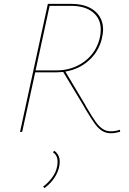

<svg xmlns="http://www.w3.org/2000/svg" viewBox="-20 -678 661 987"><path d="M598 -1Q571 7 551 7Q524 7 504.5 -5.5Q485 -18 468.5 -40.5Q452 -63 421 -114L405 -142L305 -308Q281 -306 267 -306H161L94 0H83L226 -658H346Q423 -658 466.5 -622Q510 -586 510 -525Q510 -507 503 -477Q486 -411 436 -366.5Q386 -322 316 -310L414 -146L427 -123Q457 -72 473.5 -49.5Q490 -27 508 -15Q526 -3 552 -3Q573 -3 596 -11ZM269 -316Q351 -316 412 -360.5Q473 -405 492 -479Q498 -503 498 -525Q498 -582 457.5 -615Q417 -648 345 -648H235L163 -316ZM202 281Q229 261 248.5 234Q268 207 273 180Q276 167 276 154Q276 120 252 105L259 97Q287 117 287 153Q287 189 266.5 225Q246 261 209 289Z"/></svg>

Font: Ysabeau Hairline
Style: Italic
Weight: 100
Italic angle: -12°
Designer: Christian Thalmann (Catharsis Fonts)
Version: Version 0.003